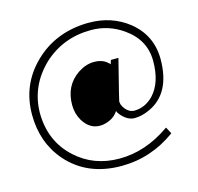

<svg xmlns="http://www.w3.org/2000/svg" viewBox="-104 -772 959 932"><g transform="rotate(-15 375.5 -305.5)"><path d="M39.1 -301.8Q39.1 -451.2 144.5 -554.2Q250 -657.2 408.2 -662.1Q415 -662.1 421.9 -662.1Q534.2 -662.1 618.2 -596.7Q710.9 -522.5 711.9 -403.3Q711.9 -228.5 590.8 -174.8Q552.7 -157.2 516.6 -157.2Q481.4 -157.2 450.2 -193.4Q440.4 -205.1 437.5 -213.9Q417 -181.6 376 -169.9Q360.4 -165 344.7 -165Q292 -165 259.8 -218.8Q239.3 -253.9 239.3 -296.9Q239.3 -394.5 314.5 -445.3Q354.5 -471.7 394.5 -471.7Q401.4 -471.7 408.2 -471.2Q415 -470.7 419.9 -469.7Q424.8 -468.8 430.2 -466.8Q435.5 -464.8 439 -463.9Q442.4 -462.9 446.8 -460Q451.2 -457 453.1 -456.1Q455.1 -455.1 459 -451.7Q462.9 -448.2 463.9 -447.3Q464.8 -446.3 468.8 -443.4L471.7 -439.5L477.5 -460H515.6L475.6 -300.8Q470.7 -283.2 465.8 -259.8Q460.9 -241.2 480.5 -215.8Q499 -193.4 522.5 -192.4Q579.1 -192.4 621.1 -236.3Q674.8 -293.9 674.8 -402.3Q674.8 -508.8 581.1 -574.2Q508.8 -625 421.9 -625Q282.2 -625 182.6 -534.2Q80.1 -436.5 78.1 -301.8Q78.1 -157.2 177.7 -67.4Q266.6 13.7 395.5 13.7Q525.4 13.7 646.5 -70.3Q649.4 -72.3 651.4 -73.2L668.9 -40Q543.9 50.8 395.5 50.8Q223.6 50.8 123 -64.5Q39.1 -162.1 39.1 -301.8Z"/></g></svg>

Font: Post No Bills Colombo
Style: Light
Weight: 400
Designer: Kosala Senevirathne, Siva Puranthara, Lasantha Premarathna, Tharique Azeez
Foundry: Mooniak
Version: Version 1.220 ; ttfautohint (v1.5)